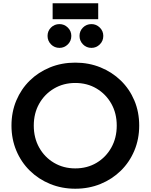

<svg xmlns="http://www.w3.org/2000/svg" viewBox="-20 -1139 918 1171"><path d="M439 12Q522 12 593 -17Q664 -46 717 -98Q770 -150 799.5 -220.5Q829 -291 829 -373Q829 -456 799.5 -526Q770 -596 717 -647.5Q664 -699 593 -728Q522 -757 439 -757Q356 -757 285 -728Q214 -699 161.5 -647.5Q109 -596 79.5 -526Q50 -456 50 -373Q50 -291 79.5 -220.5Q109 -150 162 -98Q215 -46 286 -17Q357 12 439 12ZM439 -112Q367 -112 309.5 -146Q252 -180 219 -239Q186 -298 186 -373Q186 -448 219 -506.5Q252 -565 309.5 -599Q367 -633 439 -633Q512 -633 569 -599Q626 -565 659 -506.5Q692 -448 692 -373Q692 -298 659 -239Q626 -180 569 -146Q512 -112 439 -112ZM301 -1022H579V-1119H301ZM343 -847Q372 -847 393.5 -868Q415 -889 415 -920Q415 -950 393.5 -971Q372 -992 343 -992Q312 -992 291 -971Q270 -950 270 -920Q270 -890 291 -868.5Q312 -847 343 -847ZM538 -847Q567 -847 588.5 -868Q610 -889 610 -920Q610 -950 588.5 -971Q567 -992 538 -992Q507 -992 486 -971Q465 -950 465 -920Q465 -890 486 -868.5Q507 -847 538 -847Z"/></svg>

Font: Plus Jakarta Sans
Style: Bold
Weight: 700
Designer: Gumpita Rahayu
Foundry: Tokotype
Version: Version 2.004; ttfautohint (v1.8.3)